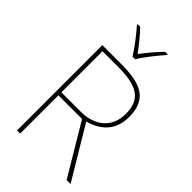

<svg xmlns="http://www.w3.org/2000/svg" viewBox="-279 -1042 1136 1136"><g transform="rotate(45 288.5 -474.5)"><path d="M277 -792H299C323 -833 378 -902 415 -943V-949H394C357 -912 316 -862 288 -824C260 -862 221 -912 184 -949H163V-943C200 -902 253 -833 277 -792ZM262 -714H103V0H129V-320H327L518 0H551L355 -327C456 -354 516 -419 516 -525C516 -673 427 -714 262 -714ZM257 -689C413 -689 489 -652 489 -524C489 -410 408 -345 292 -345H129V-689Z"/></g></svg>

Font: Noto Sans Devanagari UI Thin
Style: Regular
Weight: 100
Designer: Jelle Bosma - Monotype Design Team
Foundry: Monotype Imaging Inc.
Version: Version 2.004